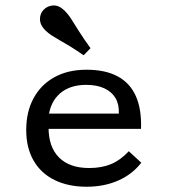

<svg xmlns="http://www.w3.org/2000/svg" viewBox="-20 -688 637 719"><path d="M304.4 11.3Q235.5 11.3 184.4 -13.8Q133.3 -38.9 105.8 -86.6Q78.2 -134.3 78.2 -201.3Q78.2 -269.1 105.5 -319.8Q132.7 -370.5 183.4 -398.7Q234.2 -426.9 303.9 -426.9Q374.2 -426.9 420.4 -402.2Q466.6 -377.5 488.6 -328.4Q510.6 -279.3 508.1 -205.4H127.2L126.2 -262.6H425Q426.5 -297.2 412.4 -320.9Q398.2 -344.6 370.4 -357.4Q342.5 -370.2 302.4 -370.2Q241.8 -370.2 204.8 -338.2Q167.8 -306.1 161.6 -248.5L164.2 -245.8Q163.4 -240.1 162.6 -230.7Q161.8 -221.4 161.8 -211Q161.8 -137.4 201.2 -98.1Q240.5 -58.8 313.9 -58.8Q361.1 -58.8 396.5 -73.7Q431.9 -88.7 462.3 -121.7L509.1 -78.6Q475.1 -34.8 422.4 -11.8Q369.7 11.3 304.4 11.3ZM293.2 -481Q264.8 -500.8 242.8 -514.2Q220.8 -527.6 203.7 -537.2Q186.5 -546.9 173.4 -555.4Q160.2 -563.9 149.3 -574.8Q129.9 -594.2 129.7 -615.9Q129.6 -637.5 143.5 -651.6Q158.3 -666.5 179.4 -667.6Q200.5 -668.6 220.7 -649.1Q234.8 -635.7 246.8 -616.8Q258.8 -598 275.3 -571.6Q291.8 -545.1 319 -507.6Z"/></svg>

Font: Playfair 5pt SemiExpanded Light
Style: Regular
Weight: 300
Width: 6
Designer: Claus Eggers Sørensen
Foundry: Claus Eggers Sørensen
Version: Version 2.203